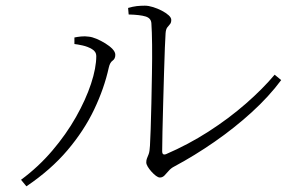

<svg xmlns="http://www.w3.org/2000/svg" viewBox="-20 -688 1040 676"><path d="M543 -63Q537 -63 529 -69Q521 -75 513 -84Q505 -93 500 -101.5Q495 -110 495 -116Q495 -125 497.5 -130.5Q500 -136 503.5 -145.5Q507 -155 508 -175Q509 -193 510.5 -233Q512 -273 513 -324.5Q514 -376 515 -430Q516 -484 515.5 -530.5Q515 -577 513 -606Q512 -624 492.5 -630Q473 -636 433 -637L431 -660Q448 -665 461.5 -666.5Q475 -668 490 -668Q503 -668 519 -663Q535 -658 549.5 -650.5Q564 -643 573.5 -634.5Q583 -626 583 -618Q583 -608 578.5 -603Q574 -598 569 -591.5Q564 -585 563 -571Q562 -559 560.5 -520.5Q559 -482 557.5 -430Q556 -378 554.5 -323.5Q553 -269 552 -224Q551 -179 551 -156Q551 -147 555 -145Q558 -143 564 -145Q643 -179 714.5 -225Q786 -271 845.5 -323Q905 -375 947 -425L970 -406Q927 -348 866 -292.5Q805 -237 735 -188.5Q665 -140 594 -102Q582 -96 574 -86.5Q566 -77 559 -70Q552 -63 543 -63ZM54 -55Q115 -100 164 -157.5Q213 -215 247.5 -276Q282 -337 300.5 -393Q319 -449 319 -491Q319 -506 304 -515Q289 -524 270.5 -528Q252 -532 242 -533V-556Q251 -558 265 -559.5Q279 -561 292 -559Q304 -558 319.5 -551.5Q335 -545 350.5 -535.5Q366 -526 376 -515.5Q386 -505 386 -495Q386 -481 376.5 -474.5Q367 -468 363 -450Q347 -377 311.5 -302.5Q276 -228 217.5 -159Q159 -90 73 -32Z"/></svg>

Font: Noto Serif HK ExtraLight ExtraLight
Style: Regular
Weight: 250
Version: Version 2.003-H1;hotconv 1.1.1;makeotfexe 2.6.0